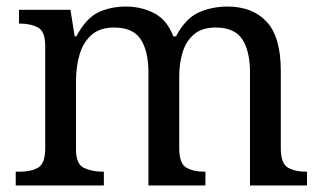

<svg xmlns="http://www.w3.org/2000/svg" viewBox="-20 -566 985 586"><path d="M28 0V-42H41Q75 -42 96.5 -54.5Q118 -67 118 -114V-426Q118 -470 96 -482Q74 -494 41 -494H38V-536H195L208 -455H213Q243 -511 280.5 -528.5Q318 -546 364 -546Q412 -546 451 -525.5Q490 -505 509 -455H517Q547 -511 587.5 -528.5Q628 -546 674 -546Q751 -546 794 -499.5Q837 -453 837 -350V-114Q837 -67 858.5 -54.5Q880 -42 914 -42H917V0H743V-345Q743 -410 719.5 -446Q696 -482 638 -482Q597 -482 572.5 -461.5Q548 -441 537.5 -407Q527 -373 527 -333V-114Q527 -67 548.5 -54.5Q570 -42 604 -42H607V0H433V-345Q433 -410 409.5 -446Q386 -482 328 -482Q285 -482 259.5 -459.5Q234 -437 223 -400Q212 -363 212 -320V-109Q212 -65 236.5 -53.5Q261 -42 294 -42H297V0Z"/></svg>

Font: NotoSerif-Regular
Style: Regular
Weight: 400
Designer: Monotype Design Team
Foundry: Monotype Imaging Inc.
Version: Version 2.007; ttfautohint (v1.8) -l 8 -r 50 -G 200 -x 14 -D